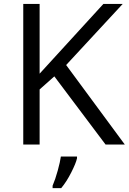

<svg xmlns="http://www.w3.org/2000/svg" viewBox="-20 -734 654 975"><path d="M247.1 209Q260.7 177.7 273.2 132.3Q285.6 86.9 289.1 61H371.1V69.8Q365.7 94.7 341.8 141.8Q317.9 189 291 221.2H247.1ZM613.8 0H516.1L255.9 -346.2L181.2 -279.8V0H98.1V-713.9H181.2V-359.9L504.9 -713.9H603L315.9 -403.8Z"/></svg>

Font: Zoram GWebM
Style: Regular
Weight: 400
Foundry: Ascender Corporation
Version: Version 1.000